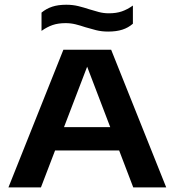

<svg xmlns="http://www.w3.org/2000/svg" viewBox="-20 -810 754 830"><path d="M16.5 0 254 -595H460.5L698.5 0H556L349 -542H364.5L157 0ZM192 -159.5 226 -260.5H488L521 -159.5ZM447.5 -673.5Q419.5 -673.5 395.5 -679.5Q371.5 -685.5 348.5 -692.5Q328 -699.5 307 -704.8Q286 -710 263.5 -710Q231.5 -710 207.5 -701.8Q183.5 -693.5 159.5 -676.5V-755.5Q180 -772.5 205.5 -781Q231 -789.5 266.5 -789.5Q294.5 -789.5 318.8 -783.5Q343 -777.5 365.5 -770Q386.5 -763.5 407.2 -758Q428 -752.5 450.5 -752.5Q483 -752.5 506.8 -760.8Q530.5 -769 554.5 -786V-707.5Q534.5 -690 508.8 -681.8Q483 -673.5 447.5 -673.5Z"/></svg>

Font: Encode Sans SC Expanded SemiBold
Style: Regular
Weight: 600
Width: 7
Designer: Multiple Designers
Foundry: Impallari Type
Version: Version 3.002